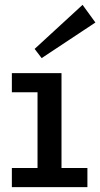

<svg xmlns="http://www.w3.org/2000/svg" viewBox="-20 -773 414 793"><path d="M135 -22V-471H234V-22ZM29 0V-79H341V0ZM29 -392V-471H211V-392ZM152 -533 123 -571 321 -753 374 -680Z"/></svg>

Font: BioRhyme
Style: Regular
Weight: 400
Designer: Aoife Mooney
Foundry: Aoife Mooney Type
Version: Version 1.600;gftools[0.9.33]